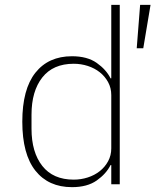

<svg xmlns="http://www.w3.org/2000/svg" viewBox="-20 -760 641 792"><path d="M277 12Q180 12 126 -56Q72 -124 72 -258Q72 -392 126 -460Q180 -528 277 -528Q340 -528 379 -500.5Q418 -473 436 -437H439V-740H474V0H439V-79H436Q418 -43 379 -15.5Q340 12 277 12ZM284 -19Q314 -19 342 -28Q370 -37 391.5 -54Q413 -71 426 -95Q439 -119 439 -148V-368Q439 -397 426 -421Q413 -445 391.5 -462Q370 -479 342 -488Q314 -497 284 -497Q199 -497 154.5 -440.5Q110 -384 110 -287V-229Q110 -132 154.5 -75.5Q199 -19 284 -19ZM558 -740H601L571 -561H544Z"/></svg>

Font: IBM Plex Mono ExtLt
Style: Regular
Weight: 200
Monospace: yes
Designer: Mike Abbink, Paul van der Laan, Pieter van Rosmalen
Foundry: Bold Monday
Version: Version 2.3